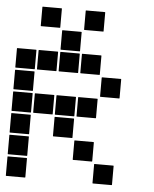

<svg xmlns="http://www.w3.org/2000/svg" viewBox="-55 -841 710 883"><g transform="rotate(5 300.0 -400.0)"><path d="M307 -795H393Q395 -795 395 -793V-707Q395 -705 393 -705H307Q305 -705 305 -707V-793Q305 -795 307 -795ZM107 -795H193Q195 -795 195 -793V-707Q195 -705 193 -705H107Q105 -705 105 -707V-793Q105 -795 107 -795ZM207 -695H293Q295 -695 295 -693V-607Q295 -605 293 -605H207Q205 -605 205 -607V-693Q205 -695 207 -695ZM307 -595H393Q395 -595 395 -593V-507Q395 -505 393 -505H307Q305 -505 305 -507V-593Q305 -595 307 -595ZM207 -595H293Q295 -595 295 -593V-507Q295 -505 293 -505H207Q205 -505 205 -507V-593Q205 -595 207 -595ZM107 -595H193Q195 -595 195 -593V-507Q195 -505 193 -505H107Q105 -505 105 -507V-593Q105 -595 107 -595ZM7 -595H93Q95 -595 95 -593V-507Q95 -505 93 -505H7Q5 -505 5 -507V-593Q5 -595 7 -595ZM407 -495H493Q495 -495 495 -493V-407Q495 -405 493 -405H407Q405 -405 405 -407V-493Q405 -495 407 -495ZM7 -495H93Q95 -495 95 -493V-407Q95 -405 93 -405H7Q5 -405 5 -407V-493Q5 -495 7 -495ZM307 -395H393Q395 -395 395 -393V-307Q395 -305 393 -305H307Q305 -305 305 -307V-393Q305 -395 307 -395ZM207 -395H293Q295 -395 295 -393V-307Q295 -305 293 -305H207Q205 -305 205 -307V-393Q205 -395 207 -395ZM107 -395H193Q195 -395 195 -393V-307Q195 -305 193 -305H107Q105 -305 105 -307V-393Q105 -395 107 -395ZM7 -395H93Q95 -395 95 -393V-307Q95 -305 93 -305H7Q5 -305 5 -307V-393Q5 -395 7 -395ZM207 -295H293Q295 -295 295 -293V-207Q295 -205 293 -205H207Q205 -205 205 -207V-293Q205 -295 207 -295ZM7 -295H93Q95 -295 95 -293V-207Q95 -205 93 -205H7Q5 -205 5 -207V-293Q5 -295 7 -295ZM307 -195H393Q395 -195 395 -193V-107Q395 -105 393 -105H307Q305 -105 305 -107V-193Q305 -195 307 -195ZM7 -195H93Q95 -195 95 -193V-107Q95 -105 93 -105H7Q5 -105 5 -107V-193Q5 -195 7 -195ZM407 -95H493Q495 -95 495 -93V-7Q495 -5 493 -5H407Q405 -5 405 -7V-93Q405 -95 407 -95ZM7 -95H93Q95 -95 95 -93V-7Q95 -5 93 -5H7Q5 -5 5 -7V-93Q5 -95 7 -95Z"/></g></svg>

Font: Pixel Panel Black
Style: Regular
Weight: 900
Monospace: yes
Designer: Óliver Lalan
Foundry: Óliver Lalan
Version: Version 1.000; ttfautohint (v1.8.4.7-5d5b-dirty);gftools[0.9